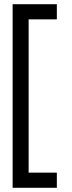

<svg xmlns="http://www.w3.org/2000/svg" viewBox="-20 -769 340 912"><path d="M250 -677H116V51H250V123H40V-749H250Z"/></svg>

Font: Panefresco 400wt
Style: Regular
Weight: 400
Foundry: Campivisivi & Chank Co
Version: Version 1.002